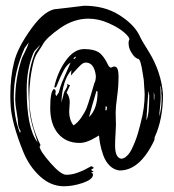

<svg xmlns="http://www.w3.org/2000/svg" viewBox="-20 -686 606 669"><path d="M518 -200V-198Q468 -92 397 -92Q377 -94 362 -109Q347 -124 339.5 -146Q332 -168 329 -184Q326 -200 325 -214Q321 -212 312 -206.5Q303 -201 298.5 -199Q294 -197 286.5 -194Q279 -191 272 -189.5Q265 -188 257 -188Q210 -188 182.5 -220.5Q155 -253 155 -310Q155 -368 168 -376Q174 -373 174 -368Q174 -366 173.5 -362.5Q173 -359 173 -358Q174 -355 176 -351Q184 -362 185 -364Q189 -382 196 -399Q203 -416 212 -436Q221 -456 226 -468Q212 -460 200.5 -438Q189 -416 182.5 -398.5Q176 -381 173 -381Q171 -381 169 -382Q180 -434 209 -474.5Q238 -515 273 -515Q306 -515 323.5 -504Q341 -493 357 -459Q363 -447 371 -452Q379 -457 386 -451Q393 -445 393 -419Q393 -384 388 -348.5Q383 -313 383 -294Q383 -286 383.5 -272Q384 -258 384 -250Q384 -240 382.5 -219Q381 -198 381 -179Q381 -137 402 -133Q412 -133 421.5 -142Q431 -151 437.5 -163.5Q444 -176 450.5 -192.5Q457 -209 460.5 -221.5Q464 -234 467.5 -247Q471 -260 471 -261Q484 -310 484 -357Q484 -366 482.5 -382.5Q481 -399 481 -407Q480 -411 477 -432Q474 -453 470 -467Q466 -481 461 -481Q458 -481 451 -486.5Q444 -492 436 -506Q428 -520 428 -537Q428 -544 431 -549Q431 -557 412 -573.5Q393 -590 358 -605.5Q323 -621 288 -621Q237 -621 189.5 -588Q142 -555 129 -531Q124 -522 117 -512Q110 -502 105.5 -493.5Q101 -485 98 -474Q82 -414 82 -347Q82 -258 121 -181Q121 -179 119.5 -177.5Q118 -176 118 -175Q120 -159 156 -118Q192 -77 211 -77Q230 -77 251 -84.5Q272 -92 285 -100L298 -107Q302 -106 307 -101L297 -94L306 -88L297 -84Q304 -84 304 -76Q302 -60 268 -48.5Q234 -37 203 -37Q157 -37 119.5 -71.5Q82 -106 61.5 -156Q41 -206 29.5 -249Q18 -292 17 -320Q16 -331 16 -355Q16 -417 29 -469Q41 -520 90 -587.5Q139 -655 181 -655Q185 -655 228 -660.5Q271 -666 273 -666Q344 -666 395 -634Q446 -602 465 -564Q474 -544 499 -505Q542 -435 548 -357Q548 -271 519 -208Q519 -206 518.5 -203.5Q518 -201 518 -200ZM57 -485Q58 -488 67.5 -506.5Q77 -525 80 -538Q79 -537 66 -519Q28 -435 28 -351Q28 -276 50 -222Q50 -227 52 -229L48 -236Q45 -242 44 -247L43 -254Q43 -267 38 -295Q33 -323 33 -338Q33 -415 57 -485ZM102 -502Q104 -506 111 -515.5Q118 -525 120 -530Q118 -527 108.5 -517.5Q99 -508 97 -503Q73 -447 73 -374Q73 -239 111 -190Q108 -200 102 -218.5Q96 -237 93 -247.5Q90 -258 87 -273Q84 -288 83 -301Q79 -344 79 -384Q79 -446 102 -502ZM238 -480Q239 -481 241 -482.5Q243 -484 244 -485Q244 -488 243 -489L236 -483Q237 -481 238 -480ZM227 -423 229 -442Q197 -406 194 -329L203 -363Q204 -367 209 -374.5Q214 -382 215 -388Q215 -391 212 -394Q213 -393 217.5 -391.5Q222 -390 224 -389L212 -363Q223 -349 223 -330Q223 -324 222 -313Q221 -302 221 -297Q221 -269 236 -249Q251 -258 264 -277.5Q277 -297 282 -310Q287 -323 297 -356.5Q307 -390 309 -397Q314 -405 314 -422Q308 -468 279 -468Q271 -468 263 -461Q255 -454 243.5 -441Q232 -428 227 -423ZM542 -373Q541 -375 541 -380Q541 -385 539 -388Q539 -380 539.5 -365.5Q540 -351 540 -344Q540 -332 537.5 -311Q535 -290 535 -280Q543 -309 543 -341Q543 -355 542 -362ZM316 -369Q312 -355 303 -324.5Q294 -294 290 -278Q320 -306 320 -367ZM499 -358Q499 -365 497 -368Q496 -356 493.5 -321Q491 -286 490 -267Q500 -285 500 -354ZM516 -346Q516 -338 517 -336Q518 -342 518 -356Q517 -358 516.5 -362Q516 -366 516 -368ZM351 -301 353 -314Q352 -314 350.5 -314.5Q349 -315 348 -316Q348 -306 347 -302Q348 -302 350 -302Z"/></svg>

Font: Because We Create
Style: Regular
Weight: 400
Designer: Liz Wetzel, Aaron Williamson, Russ McMullin
Foundry: Red Hat
Version: Version 1.000